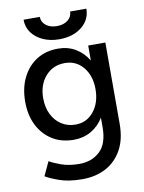

<svg xmlns="http://www.w3.org/2000/svg" viewBox="-98 -768 787 1048"><g transform="rotate(-10 295.5 -243.5)"><path d="M264 -7Q196 -7 145.5 -38.5Q95 -70 66.5 -126Q38 -182 38 -257Q38 -333 66.5 -390.5Q95 -448 145.5 -480Q196 -512 264 -512Q318 -512 360.5 -487Q403 -462 430 -417V-500H525V-50Q525 36 492.5 94.5Q460 153 403.5 183Q347 213 273 213Q197 213 144.5 194Q92 175 71 161L107 84Q126 96 169.5 112Q213 128 271 128Q340 128 385 86Q430 44 430 -48V-100Q403 -56 360.5 -31.5Q318 -7 264 -7ZM288 -87Q350 -87 389 -135.5Q428 -184 428 -259Q428 -333 389 -380.5Q350 -428 287 -428Q221 -428 179.5 -380.5Q138 -333 138 -259Q138 -209 157 -170Q176 -131 210 -109Q244 -87 288 -87ZM281 -561Q231 -561 191.5 -579Q152 -597 129.5 -628Q107 -659 107 -700H197Q197 -671 220.5 -652.5Q244 -634 281 -634Q318 -634 341.5 -652.5Q365 -671 365 -700H455Q455 -639 406.5 -600Q358 -561 281 -561Z"/></g></svg>

Font: Figtree Medium
Style: Regular
Weight: 500
Designer: Erik Kennedy
Foundry: Erik Kennedy
Version: Version 2.001; ttfautohint (v1.8.4.7-5d5b);gftools[0.9.27]